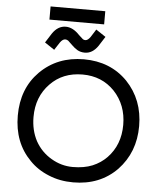

<svg xmlns="http://www.w3.org/2000/svg" viewBox="-64 -1054 923 1119"><g transform="rotate(5 397.5 -495.0)"><path d="M406 10Q328 10 263 -17Q196 -44 150 -92Q51 -192 51 -350Q51 -508 150 -608Q252 -710 407 -710Q562 -710 662 -608Q761 -504 761 -350Q761 -196 662 -92Q562 10 406 10ZM176 -210Q210 -149 270 -114Q329 -79 396 -79Q462 -79 511 -99Q559 -119 594 -155Q668 -232 668 -349Q668 -465 594 -544Q520 -621 407 -621Q291 -621 218 -545Q143 -468 143 -350Q143 -272 176 -210ZM285 -890Q327 -890 366 -848Q377 -837 387 -829Q394 -822 405 -822Q419 -822 434 -843L460 -884L463 -889L520 -851L485 -796Q453 -749 408 -749Q383 -749 364 -760Q347 -770 330 -787Q311 -806 306 -810Q298 -816 288 -816Q273 -816 258 -795L232 -755L229 -750L172 -788L207 -843Q239 -890 285 -890ZM506 -923H186V-1000H506Z"/></g></svg>

Font: Rilu
Style: Bold
Weight: 500
Designer: Alí Sinisterra
Foundry: Alí Sinisterra
Version: ""